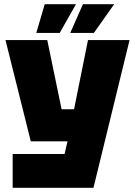

<svg xmlns="http://www.w3.org/2000/svg" viewBox="-20 -890 640 910"><path d="M40 0V-160H286L300 -220H126L6 -700H204L272 -372H331L397 -700H594L423 0ZM152 -734 192 -870H340L263 -734ZM313 -734 373 -870H521L425 -734Z"/></svg>

Font: Tektur ExtraBold
Style: Regular
Weight: 800
Designer: Adam Jagosz
Foundry: Adam Jagosz
Version: Version 1.005;gftools[0.9.30]